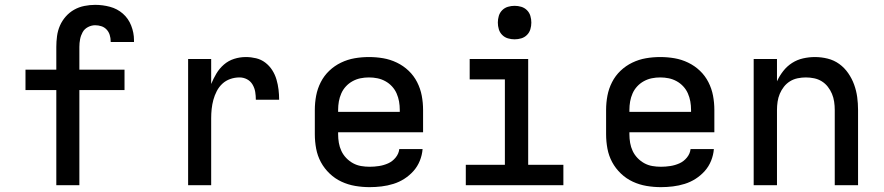

<svg xmlns="http://www.w3.org/2000/svg" viewBox="-20 -763 3640 791"><path d="M212 0V-392H85V-476H212V-570Q212 -592 215 -614.5Q218 -637 227 -657.5Q236 -678 251 -695Q266 -712 285.5 -723Q305 -734 327.5 -738.5Q350 -743 372 -743Q403 -743 433 -735Q463 -727 486 -707Q509 -687 520.5 -657.5Q532 -628 532 -598V-590H436V-593Q436 -606 432 -619Q428 -632 419 -641.5Q410 -651 397.5 -655Q385 -659 372 -659Q357 -659 342.5 -651.5Q328 -644 320.5 -630.5Q313 -617 310 -601.5Q307 -586 307 -570V-476H493V-392H307V0Z M755 0V-520H850V-417Q859 -439 871.5 -460Q884 -481 902.5 -497Q921 -513 944.5 -520.5Q968 -528 993 -528Q1014 -528 1035 -523Q1056 -518 1073 -505Q1090 -492 1101.5 -474Q1113 -456 1119 -435.5Q1125 -415 1127.5 -394Q1130 -373 1130 -352H1034Q1034 -368 1031.5 -384Q1029 -400 1020.5 -414.5Q1012 -429 997.5 -436.5Q983 -444 967 -444Q947 -444 928.5 -437.5Q910 -431 896 -418Q882 -405 873 -387.5Q864 -370 859 -351.5Q854 -333 852 -314Q850 -295 850 -276V0Z M1503 8Q1473 8 1443.5 3Q1414 -2 1387 -14.5Q1360 -27 1338 -48Q1316 -69 1302 -95Q1288 -121 1282.5 -150.5Q1277 -180 1277 -210V-310Q1277 -340 1282.5 -369Q1288 -398 1301.5 -424.5Q1315 -451 1336.5 -471.5Q1358 -492 1385 -505Q1412 -518 1441 -523Q1470 -528 1500 -528Q1530 -528 1559 -523Q1588 -518 1615 -505Q1642 -492 1663.5 -471.5Q1685 -451 1698.5 -424.5Q1712 -398 1717.5 -369Q1723 -340 1723 -310V-218H1373V-210Q1373 -192 1376 -174.5Q1379 -157 1386.5 -141Q1394 -125 1406.5 -112Q1419 -99 1434.5 -90.5Q1450 -82 1467.5 -79Q1485 -76 1503 -76Q1522 -76 1541.5 -79Q1561 -82 1579 -90Q1597 -98 1610 -114Q1623 -130 1625 -149H1721Q1719 -124 1709.5 -100.5Q1700 -77 1683.5 -58.5Q1667 -40 1646 -26.5Q1625 -13 1601 -5.5Q1577 2 1552 5Q1527 8 1503 8ZM1373 -302H1627V-310Q1627 -328 1624 -345Q1621 -362 1614 -378Q1607 -394 1595 -407Q1583 -420 1567.5 -428.5Q1552 -437 1535 -440.5Q1518 -444 1500 -444Q1482 -444 1465 -440.5Q1448 -437 1432.5 -428.5Q1417 -420 1405 -407Q1393 -394 1386 -378Q1379 -362 1376 -345Q1373 -328 1373 -310Z M1899 0V-84H2060V-436H1915V-520H2156V-84H2301V0ZM2100 -601Q2086 -601 2072.5 -605Q2059 -609 2049 -619Q2039 -629 2035 -642.5Q2031 -656 2031 -670Q2031 -684 2035 -697.5Q2039 -711 2049 -721Q2059 -731 2072.5 -735Q2086 -739 2100 -739Q2114 -739 2127.5 -735Q2141 -731 2151 -721Q2161 -711 2165 -697.5Q2169 -684 2169 -670Q2169 -656 2165 -642.5Q2161 -629 2151 -619Q2141 -609 2127.5 -605Q2114 -601 2100 -601Z M2703 8Q2673 8 2643.5 3Q2614 -2 2587 -14.5Q2560 -27 2538 -48Q2516 -69 2502 -95Q2488 -121 2482.5 -150.5Q2477 -180 2477 -210V-310Q2477 -340 2482.5 -369Q2488 -398 2501.5 -424.5Q2515 -451 2536.5 -471.5Q2558 -492 2585 -505Q2612 -518 2641 -523Q2670 -528 2700 -528Q2730 -528 2759 -523Q2788 -518 2815 -505Q2842 -492 2863.5 -471.5Q2885 -451 2898.5 -424.5Q2912 -398 2917.5 -369Q2923 -340 2923 -310V-218H2573V-210Q2573 -192 2576 -174.5Q2579 -157 2586.5 -141Q2594 -125 2606.5 -112Q2619 -99 2634.5 -90.5Q2650 -82 2667.5 -79Q2685 -76 2703 -76Q2722 -76 2741.5 -79Q2761 -82 2779 -90Q2797 -98 2810 -114Q2823 -130 2825 -149H2921Q2919 -124 2909.5 -100.5Q2900 -77 2883.5 -58.5Q2867 -40 2846 -26.5Q2825 -13 2801 -5.5Q2777 2 2752 5Q2727 8 2703 8ZM2573 -302H2827V-310Q2827 -328 2824 -345Q2821 -362 2814 -378Q2807 -394 2795 -407Q2783 -420 2767.5 -428.5Q2752 -437 2735 -440.5Q2718 -444 2700 -444Q2682 -444 2665 -440.5Q2648 -437 2632.5 -428.5Q2617 -420 2605 -407Q2593 -394 2586 -378Q2579 -362 2576 -345Q2573 -328 2573 -310Z M3085 0V-520H3181V-428Q3191 -450 3206.5 -470Q3222 -490 3243 -503.5Q3264 -517 3288.5 -522.5Q3313 -528 3337 -528Q3364 -528 3390 -521.5Q3416 -515 3437.5 -499.5Q3459 -484 3474.5 -461.5Q3490 -439 3499 -414Q3508 -389 3511.5 -363Q3515 -337 3515 -310V0H3419V-310Q3419 -327 3416.5 -344Q3414 -361 3407.5 -376.5Q3401 -392 3390.5 -405.5Q3380 -419 3365.5 -428Q3351 -437 3334 -440.5Q3317 -444 3300 -444Q3283 -444 3266 -440.5Q3249 -437 3234.5 -428Q3220 -419 3209.5 -405.5Q3199 -392 3192.5 -376.5Q3186 -361 3183.5 -344Q3181 -327 3181 -310V0Z"/></svg>

Font: Iosevka Fixed Medium Extended
Style: Regular
Weight: 500
Width: 7
Monospace: yes
Designer: Belleve Invis
Foundry: Belleve Invis
Version: Version 24.1.1; ttfautohint (v1.8.4)